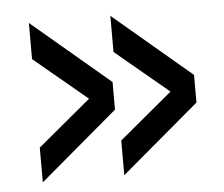

<svg xmlns="http://www.w3.org/2000/svg" viewBox="-40 -545 630 540"><g transform="rotate(-5 275.0 -275.0)"><path d="M60 -500 280 -314V-236L60 -50V-148L210 -273L60 -398ZM290 -500 510 -314V-236L290 -50V-148L440 -273L290 -398Z"/></g></svg>

Font: Golos Text
Style: Regular
Weight: 400
Designer: A.Korolkova, Vitaly Kuzmin
Foundry: ParaType Ltd
Version: Version 2.004